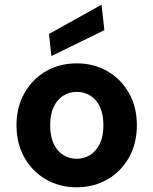

<svg xmlns="http://www.w3.org/2000/svg" viewBox="-20 -783 651 815"><path d="M305 12Q233 12 175 -21.5Q117 -55 83.5 -114.5Q50 -174 50 -251Q50 -328 83.5 -387.5Q117 -447 175 -480.5Q233 -514 306 -514Q379 -514 436.5 -480.5Q494 -447 527.5 -388Q561 -329 561 -251Q561 -174 527.5 -114.5Q494 -55 436 -21.5Q378 12 305 12ZM305 -109Q337 -109 362.5 -125Q388 -141 403.5 -172.5Q419 -204 419 -251Q419 -298 404 -329.5Q389 -361 363.5 -377Q338 -393 306 -393Q275 -393 249 -377Q223 -361 208 -329.5Q193 -298 193 -251Q193 -204 208 -172.5Q223 -141 248.5 -125Q274 -109 305 -109ZM198 -545 188 -639 411 -763 423 -655Z"/></svg>

Font: DM Sans 16pt ExtraBold
Style: Regular
Weight: 800
Version: Version 4.004;gftools[0.9.30]